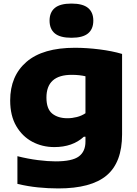

<svg xmlns="http://www.w3.org/2000/svg" viewBox="-20 -825 767 1075"><path d="M306.5 230Q249.5 230 192.8 224.2Q136 218.5 77.5 204.5V49.5Q137 64.5 192.8 71.5Q248.5 78.5 291 78.5Q384 78.5 421.2 51Q458.5 23.5 458.5 -32.5V-59.5H449.5Q386.5 -1.5 284 -1.5Q217 -1.5 161 -31.2Q105 -61 71 -119.2Q37 -177.5 37 -262.5Q37 -400 128.5 -478.8Q220 -557.5 399.5 -557.5Q465 -557.5 536.8 -548.5Q608.5 -539.5 663.5 -523V-72.5Q663.5 84.5 577 157.2Q490.5 230 306.5 230ZM357.5 -163Q384 -163 410.5 -169.8Q437 -176.5 458.5 -191V-398Q443.5 -401.5 424 -403.8Q404.5 -406 381.5 -406Q240 -406 240 -278.5Q240 -215.5 272.2 -189.2Q304.5 -163 357.5 -163ZM380 -613.5Q316.5 -613.5 287 -638Q257.5 -662.5 257.5 -709.5Q257.5 -756 287 -780.5Q316.5 -805 380 -805Q443.5 -805 473 -780.5Q502.5 -756 502.5 -709.5Q502.5 -662.5 473 -638Q443.5 -613.5 380 -613.5Z"/></svg>

Font: Encode Sans Exp XBd
Style: Regular
Weight: 800
Width: 7
Designer: Multiple Designers
Foundry: Impallari Type
Version: Version 3.002; ttfautohint (v1.8.3) -l 8 -r 50 -G 200 -x 14 